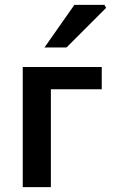

<svg xmlns="http://www.w3.org/2000/svg" viewBox="-20 -765 462 785"><path d="M73 0V-491H396V-400H188V0ZM162 -571 284 -745H407L414 -733L252 -571Z"/></svg>

Font: Source Sans 3 SemiBold
Style: Regular
Weight: 600
Designer: Paul D. Hunt
Foundry: Adobe
Version: Version 3.046;hotconv 1.0.118;makeotfexe 2.5.65603